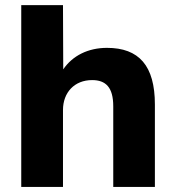

<svg xmlns="http://www.w3.org/2000/svg" viewBox="-20 -739 694 759"><path d="M229 0V-304.2C229 -373.5 274.4 -422.4 344.2 -422.4C397.9 -422.4 427.7 -394 427.7 -318.8V0H592.3V-325.7C592.3 -479.5 529.3 -549.8 402.8 -549.8C328.6 -549.8 266.6 -519 230 -464.8L229 -718.8H64V0Z"/></svg>

Font: Winston ExtraBold
Style: Regular
Weight: 800
Designer: Vernon Adams, Kim Jin-seong, David Berlow, Cristiano Sobral
Foundry: The Winston Project Authors
Version: Version 3.004